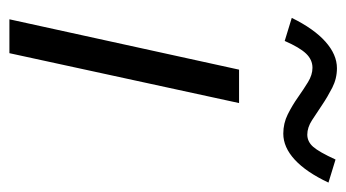

<svg xmlns="http://www.w3.org/2000/svg" viewBox="-184 -552 736 408"><g transform="rotate(90 184.0 -348.0)"><path d="M18 0ZM199 -488 93 0H21L128 -488ZM67 -585 18 -600Q41 -647 68.5 -671.5Q96 -696 125 -696Q147 -696 166.5 -686Q186 -676 203 -664.5Q220 -653 235.5 -643Q251 -633 266 -633Q281 -633 292 -645.5Q303 -658 319 -693L368 -678Q346 -631 319.5 -606.5Q293 -582 264 -582Q242 -582 223 -591.5Q204 -601 187 -613Q170 -625 154.5 -634.5Q139 -644 124 -644Q107 -644 94 -630.5Q81 -617 67 -585Z"/></g></svg>

Font: Red Hat Text
Style: Italic
Weight: 400
Italic angle: -12°
Designer: Pentagram / MCKL
Foundry: Pentagram / MCKL
Version: Version 1.005; Red Hat Text Italic